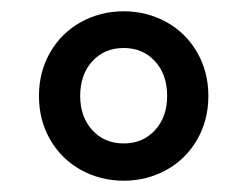

<svg xmlns="http://www.w3.org/2000/svg" viewBox="-20 -771 437 340"><path d="M49 -601Q49 -644 69 -678.5Q89 -713 123.5 -732Q158 -751 199 -751Q240 -751 274.5 -732Q309 -713 329 -678.5Q349 -644 349 -601Q349 -558 329 -523.5Q309 -489 274.5 -470Q240 -451 199 -451Q158 -451 123.5 -470Q89 -489 69 -523.5Q49 -558 49 -601ZM276 -601Q276 -639 254.5 -662.5Q233 -686 199 -686Q165 -686 143.5 -662.5Q122 -639 122 -601Q122 -564 143.5 -540.5Q165 -517 199 -517Q233 -517 254.5 -540.5Q276 -564 276 -601Z"/></svg>

Font: Nebula Sans Semibold
Style: Regular
Weight: 600
Designer: Paul D. Hunt for Adobe (as Source Sans)
Foundry: Nebula Entertainment & Broadcasting LLC
Version: Version 1.010